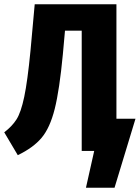

<svg xmlns="http://www.w3.org/2000/svg" viewBox="-30 -713 660 907"><path d="M610 -152 511 174H376L415 0H356V-568H277L267 -457Q251 -288 228.5 -198.5Q206 -109 166.5 -62Q127 -15 54 20L-10 -88Q27 -116 48 -149Q69 -182 84.5 -255.5Q100 -329 114 -473L134 -693H520V-152Z"/></svg>

Font: Fira Mono
Style: Bold
Weight: 700
Monospace: yes
Designer: Carrois Corporate & Edenspiekermann AG
Foundry: Carrois Corporate GbR & Edenspiekermann AG
Version: Version 3.206